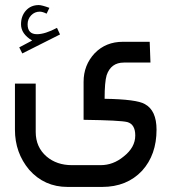

<svg xmlns="http://www.w3.org/2000/svg" viewBox="-20 -516 669 758"><path d="M39 -4V-186H121V5Q121 65 164 102Q204 136 264 136H377Q427 136 468 102Q514 66 514 19Q514 -25 483 -34Q456 -41 310 -43V-193Q310 -259 354 -306Q398 -351 465 -351H571L574 -269H469Q418 -269 401 -219Q393 -192 393 -126Q520 -124 552 -105Q598 -80 598 -4Q598 95 541 158Q481 222 383 222H247Q155 222 95 154Q39 87 39 -4ZM217 -380 68 -305 56 -329 107 -356Q63 -382 63 -420Q63 -453 82.5 -474.5Q102 -496 133 -496Q145 -496 175 -485L164 -462Q148 -470 137 -470Q117 -470 103 -455.5Q89 -441 89 -420Q89 -381 126 -381Q158 -381 205 -406Z"/></svg>

Font: Yekan
Style: Regular
Weight: 400
Designer: ParsMizban Co
Foundry: ParsMizban Co
Version: Version 2.000